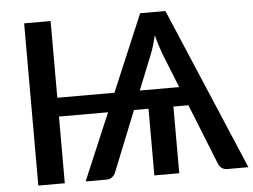

<svg xmlns="http://www.w3.org/2000/svg" viewBox="-51 -785 1120 849"><g transform="rotate(-5 509.0 -360.0)"><path d="M744 -379.5 682.5 -533Q676.5 -549 669.8 -570.5Q663 -592 656.5 -617.5Q650.5 -592 643.8 -570.2Q637 -548.5 630.5 -532.5L569 -379.5ZM1018 0H924.5Q909 0 899.2 -7.8Q889.5 -15.5 885 -27L777.5 -296H711V0H600.5V-296H536L428 -27Q424 -17 414 -8.5Q404 0 389.5 0H295.5L421 -296H203V0H85.5V-720H203V-379.5H456.5L600.5 -720H712.5Z"/></g></svg>

Font: Lato SemiBold
Style: Regular
Weight: 600
Designer: Lukasz Dziedzic with Adam Twardoch and Botio Nikoltchev
Foundry: tyPoland Lukasz Dziedzic
Version: Version 2.015; 2015-08-06; http://www.latofonts.com/